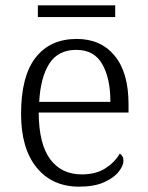

<svg xmlns="http://www.w3.org/2000/svg" viewBox="-20 -690 554 720"><path d="M277 10Q176 10 117.5 -61.5Q59 -133 59 -263Q59 -404 113.5 -474Q168 -544 268 -544Q358 -544 410 -481Q462 -418 462 -299V-268H125Q126 -149 168.5 -92.5Q211 -36 286 -36Q340 -36 375.5 -59Q411 -82 429 -114Q435 -111 439 -104Q443 -97 443 -87Q443 -69 425 -46Q407 -23 370 -6.5Q333 10 277 10ZM394 -308Q394 -396 363.5 -449.5Q333 -503 266 -503Q198 -503 165 -451.5Q132 -400 127 -308ZM122 -626V-670H412V-626Z"/></svg>

Font: Noto Serif Armenian Light
Style: Regular
Weight: 300
Version: Version 2.007